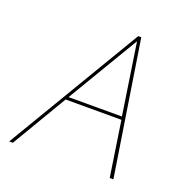

<svg xmlns="http://www.w3.org/2000/svg" viewBox="-119 -771 864 883"><g transform="rotate(20 312.5 -329.0)"><path d="M510 0 469 -270H196L36 0H18L410 -658H425L528 0ZM205 -285H466L413 -634Z"/></g></svg>

Font: EauTestInfant Thin
Style: Italic
Weight: 250
Italic angle: -12°
Designer: Christian Thalmann (Catharsis Fonts)
Version: Version 0.001;PS 000.001;hotconv 1.0.88;makeotf.lib2.5.64775